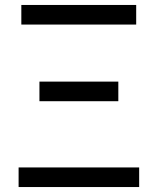

<svg xmlns="http://www.w3.org/2000/svg" viewBox="-20 -754 635 774"><path d="M55 0V-79H541V0ZM139 -346V-425H457V-346ZM66 -655V-734H529V-655Z"/></svg>

Font: Swei Fan Sans CJK TC
Style: Regular
Weight: 400
Version: Version 2.130